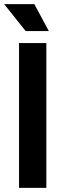

<svg xmlns="http://www.w3.org/2000/svg" viewBox="-26 -908 310 928"><path d="M66 0V-700H198V0ZM98 -758 -6 -888H140L210 -758Z"/></svg>

Font: Space Grotesk
Style: Bold
Weight: 700
Designer: Florian Karsten
Foundry: Florian Karsten
Version: Version 2.000